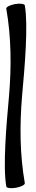

<svg xmlns="http://www.w3.org/2000/svg" viewBox="-20 -838 194 1037"><path d="M14 -791C41 -637 42 -479 29 -323C14 -159 -5 61 14 169C15 178 39 181 67 176C94 171 116 160 114 151C87 -3 86 -161 99 -317C114 -481 133 -701 114 -809C113 -817 89 -821 61 -816C34 -811 12 -800 14 -791Z"/></svg>

Font: Nupuram Condensed Medium
Style: Regular
Weight: 500
Width: 3
Designer: Santhosh Thottingal (santhosh.thottingal@gmail.com)
Foundry: SMC
Version: Version 1.000